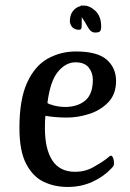

<svg xmlns="http://www.w3.org/2000/svg" viewBox="-20 -728 514 761"><path d="M248 13Q196 13 153 -7.5Q110 -28 83.5 -79Q57 -130 57 -221Q57 -334 87.5 -400.5Q118 -467 169 -495.5Q220 -524 281 -524Q366 -524 403 -491.5Q440 -459 440 -407Q440 -355 409.5 -323Q379 -291 334 -276.5Q289 -262 245 -262Q221 -262 198.5 -264Q176 -266 160 -269Q159 -263 158.5 -248Q158 -233 158 -221Q158 -137 187.5 -92Q217 -47 278 -47Q317 -47 350 -65.5Q383 -84 400 -97Q416 -111 419 -111Q425 -111 428.5 -101.5Q432 -92 432 -80Q432 -76 430 -71.5Q428 -67 422 -61Q390 -27 345.5 -7Q301 13 248 13ZM243 -304Q292 -306 320 -331.5Q348 -357 348 -412Q348 -440 331.5 -460.5Q315 -481 279 -481Q241 -481 210 -444Q179 -407 168 -320Q171 -316 193 -310Q215 -304 243 -304ZM357 -599Q340 -599 328.5 -620Q317 -641 304 -660Q304 -654 304 -647Q304 -640 304 -632Q304 -619 302 -614.5Q300 -610 292 -610Q281 -610 271 -616.5Q261 -623 257 -640Q256 -667 268.5 -683.5Q281 -700 300 -704Q301 -708 302 -708Q303 -708 303 -705Q307 -706 311 -706Q336 -706 358.5 -684.5Q381 -663 381 -623Q381 -609 376.5 -604Q372 -599 357 -599Z"/></svg>

Font: BriemHand
Style: Regular
Weight: 400
Designer: Gunnlaugur SE Briem, Eben Sorkin
Foundry: Sorkin Type
Version: Version 1.001; ttfautohint (v1.8.4.7-5d5b)